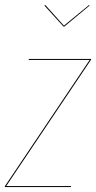

<svg xmlns="http://www.w3.org/2000/svg" viewBox="-27 -755 388 775"><path d="M332.5 -734.9 334.5 -732.4 232.4 -647.5H229.5L152.3 -732.4L155.8 -734.9L231 -651.4ZM340.3 -517.1V-513.7L-2 -3.9H259.8L259.3 0H-7.3V-3.4L335 -513.2H88.9L89.4 -517.1Z"/></svg>

Font: Fira Sans Compressed Four
Style: Italic
Weight: 100
Width: 3
Italic angle: -8°
Designer: Carrois Corporate & Edenspiekermann AG
Foundry: Carrois Corporate GbR & Edenspiekermann AG
Version: Version 4.203;PS 004.203;hotconv 1.0.88;makeotf.lib2.5.64775